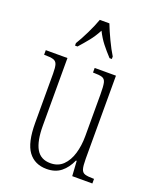

<svg xmlns="http://www.w3.org/2000/svg" viewBox="-144 -848 757 941"><g transform="rotate(20 234.5 -378.0)"><path d="M215 10Q153 10 119.5 -35Q86 -80 86 -184V-440Q86 -473 81 -488Q76 -503 61 -507.5Q46 -512 17 -512H13V-536H126V-184Q126 -103 149 -63Q172 -23 223 -23Q263 -23 288.5 -48Q314 -73 326.5 -114.5Q339 -156 339 -206V-425Q339 -465 335 -483.5Q331 -502 316.5 -507Q302 -512 271 -512H268V-536H379V-103Q379 -66 384 -49.5Q389 -33 404 -28.5Q419 -24 448 -24H451V0H346L341 -78H337Q319 -37 289.5 -13.5Q260 10 215 10ZM140 -619Q158 -648 178.5 -690Q199 -732 211 -766H261Q274 -732 294 -690Q314 -648 332 -619V-606H320Q294 -634 274 -659.5Q254 -685 237 -719Q219 -685 198.5 -659.5Q178 -634 153 -606H140Z"/></g></svg>

Font: Noto Serif Ethiopic ExtraCondensed ExtraLight
Style: Regular
Weight: 200
Width: 2
Designer: Monotype Design Team
Foundry: Monotype Imaging Inc.
Version: Version 2.102; ttfautohint (v1.8.4.7-5d5b)